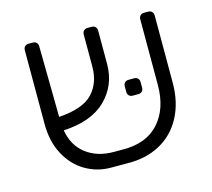

<svg xmlns="http://www.w3.org/2000/svg" viewBox="-87 -675 866 784"><g transform="rotate(-15 345.5 -283.0)"><path d="M74 0ZM623 -549V-265Q623 -182 590 -120Q557 -58 497 -25.5Q437 7 357 5H290Q231 5 181.5 -24.5Q132 -54 103 -109Q74 -164 74 -237V-549Q74 -559 80 -565Q86 -571 96 -571H113Q123 -571 129 -565Q135 -559 135 -549L139 -250Q241 -257 282 -300.5Q323 -344 323 -413V-549Q323 -559 329 -565Q335 -571 345 -571H362Q372 -571 378 -565Q384 -559 384 -549V-408Q384 -319 323 -258.5Q262 -198 143 -192Q154 -126 201 -90Q248 -54 318 -54H353Q454 -52 508 -111.5Q562 -171 562 -272V-549Q562 -559 568 -565Q574 -571 584 -571H601Q611 -571 617 -565Q623 -559 623 -549ZM430 -278V-301Q430 -311 436 -317Q442 -323 452 -323H475Q485 -323 491 -317Q497 -311 497 -301V-278Q497 -268 491 -262Q485 -256 475 -256H452Q442 -256 436 -262Q430 -268 430 -278Z"/></g></svg>

Font: Hezaedrus Light
Style: Regular
Weight: 300
Designer: Hubert & Fischer
Foundry: Hubert & Fischer
Version: Version 1.10;September 3, 2019;FontCreator 11.5.0.2425 64-bi